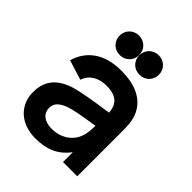

<svg xmlns="http://www.w3.org/2000/svg" viewBox="-215 -870 1006 1006"><g transform="rotate(45 288.0 -367.0)"><path d="M224 -606.5C265.5 -606.5 296.5 -638 296.5 -678.5C296.5 -719 265.5 -750.5 224 -750.5C182.5 -750.5 151.5 -719 151.5 -678.5C151.5 -638 182.5 -606.5 224 -606.5ZM370 -606.5C411.5 -606.5 442.5 -638 442.5 -678.5C442.5 -719 411.5 -750.5 370 -750.5C328.5 -750.5 297.5 -719 297.5 -678.5C297.5 -638 328.5 -606.5 370 -606.5ZM495.5 -454.5C460 -526 383.5 -555 287.5 -555C160.5 -555 86 -494.5 59.5 -403.5L169.5 -369C187.5 -424 239 -444.5 287.5 -444.5C361 -444.5 393.5 -415.5 398 -353.5C303.5 -339.5 220 -328 163 -309.5C77.5 -280 40 -226.5 40 -148C40 -59 103.5 15 221 15C307 15 364.5 -12.5 410.5 -72.5V0H516V-331.5C516 -378 514.5 -416.5 495.5 -454.5ZM384.5 -170.5C372.5 -133 327 -81 245 -81C188 -81 158 -110 158 -149.5C158 -184.5 182 -205 223.5 -220.5C261.5 -233.5 310.5 -241 396.5 -254.5C396 -229.5 394.5 -195 384.5 -170.5Z"/></g></svg>

Font: Hauora
Style: Bold
Weight: 700
Designer: Wayne Shih
Foundry: WCYS
Version: Version 1.001;hotconv 1.0.109;makeotfexe 2.5.65596